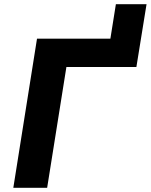

<svg xmlns="http://www.w3.org/2000/svg" viewBox="-20 -888 713 908"><path d="M43 0 155 -705H502L528 -868H673L625 -571H294L203 0Z"/></svg>

Font: Nunito Sans 9pt ExtraBold
Style: Italic
Weight: 800
Italic angle: -9°
Version: Version 3.101;gftools[0.9.27]